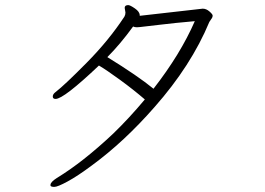

<svg xmlns="http://www.w3.org/2000/svg" viewBox="-20 -700 1040 753"><path d="M469 -669Q469 -680 483 -680Q490 -680 509 -667Q528 -654 528 -640V-638L775 -666Q789 -666 801.5 -655Q814 -644 814 -639Q814 -634 811.5 -629.5Q809 -625 806 -621.5Q803 -618 801 -614Q730 -443 586 -280Q467 -144 340 -51Q285 -10 245.5 11.5Q206 33 193 33Q180 33 178 28V25Q178 14 203 -2Q305 -64 424 -176Q487 -237 548 -310Q504 -348 450.5 -387Q397 -426 368 -443Q230 -312 198 -312Q187 -312 187 -321.5Q187 -331 198 -339Q233 -366 320 -454Q407 -542 468 -635Q472 -642 472 -651ZM502 -596Q451 -526 401 -476Q521 -402 582 -352Q688 -488 744 -617Q664 -610 603 -602.5Q542 -595 530 -594L517 -593Q508 -593 502 -596Z"/></svg>

Font: ToneOZ-Pinyin-WenKai-Light
Style: Light
Weight: 300
Designer: Fontworks Inc.
Foundry: ToneOZ
Version: Version 0.240331